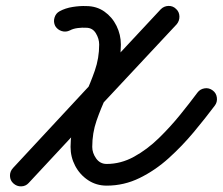

<svg xmlns="http://www.w3.org/2000/svg" viewBox="-20 -607 770 664"><path d="M222 -502Q208 -495 193.5 -499.5Q179 -504 171 -517Q164 -531 168.5 -546Q173 -561 186 -568Q206 -579 231.5 -583Q257 -587 278 -586Q278 -586 278 -586Q278 -586 278 -586Q314 -586 341 -567Q368 -548 383 -517.5Q398 -487 398 -453Q398 -404 383 -360Q368 -316 348.5 -274.5Q329 -233 314 -190Q299 -147 299 -99Q299 -78 312.5 -59Q326 -40 349 -40Q398 -40 443.5 -65Q489 -90 529 -129Q569 -168 603 -210Q637 -252 663 -287Q672 -299 687.5 -301.5Q703 -304 716 -294Q728 -285 730 -269.5Q732 -254 723 -242Q690 -198 650 -150Q610 -102 563.5 -60Q517 -18 463 8.5Q409 35 349 35Q313 35 284.5 16Q256 -3 240 -33.5Q224 -64 224 -99Q224 -148 239 -192Q254 -236 273.5 -278Q293 -320 308 -363Q323 -406 323 -453Q323 -473 311.5 -492Q300 -511 278 -511Q278 -511 277 -511Q277 -511 277 -511Q265 -512 249 -510Q233 -508 222 -502Q222 -502 222 -502Q222 -502 222 -502ZM589 -576Q600 -566 600.5 -550.5Q601 -535 591 -523Q463 -386 335 -249Q207 -112 79 26Q69 37 53.5 37.5Q38 38 26 27Q15 17 14.5 1.5Q14 -14 25 -26Q152 -163 280 -300.5Q408 -438 536 -575Q547 -586 562.5 -586.5Q578 -587 589 -576Z"/></svg>

Font: FRB American Cursive Guidelines Arrows Extrabold
Style: Bold Italic
Weight: 800
Italic angle: -25°
Version: Version 2.0;Modular Font Editor K font №1